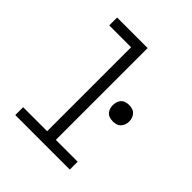

<svg xmlns="http://www.w3.org/2000/svg" viewBox="-200 -868 1001 1001"><g transform="rotate(45 300.0 -367.5)"><path d="M73 0V-58H250V-677H89V-735H314V-58H475V0ZM456 -336Q444 -336 432 -339.5Q420 -343 411.5 -352Q403 -361 399.5 -372.5Q396 -384 396 -396Q396 -409 399.5 -420.5Q403 -432 411.5 -441Q420 -450 432 -453.5Q444 -457 456 -457Q468 -457 480 -453.5Q492 -450 500.5 -441Q509 -432 513 -420.5Q517 -409 517 -396Q517 -384 513 -372.5Q509 -361 500.5 -352Q492 -343 480 -339.5Q468 -336 456 -336Z"/></g></svg>

Font: Iosevka Custom Light Extended
Style: Regular
Weight: 300
Width: 7
Monospace: yes
Designer: Belleve Invis
Foundry: Belleve Invis
Version: Version 11.2.4; ttfautohint (v1.8.4)